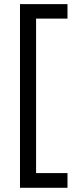

<svg xmlns="http://www.w3.org/2000/svg" viewBox="-20 -727 350 930"><path d="M76.8 182.6V-707H154.8V182.6ZM76.8 -636.9V-707H306.9V-636.9ZM76.8 182.6V111.4H306.9V182.6Z"/></svg>

Font: Hind Variable Light
Style: Regular
Weight: 300
Designer: Manushi Parikh, Satya Rajpurohit
Foundry: Indian Type Foundry
Version: Version 3.000